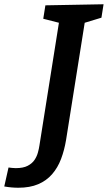

<svg xmlns="http://www.w3.org/2000/svg" viewBox="-111 -722 506 901"><path d="M102 -697 375 -702 365 -639 273 -611 289 -631 199 -65Q191 -17 175.5 24Q160 65 133.5 95.5Q107 126 68 142.5Q29 159 -25 159Q-57 159 -91 153L-71 64Q-63 65 -54.5 66Q-46 67 -37 67Q-2 67 19 56Q40 45 51 28.5Q62 12 67 -6.5Q72 -25 74 -39L168 -631L182 -611L92 -634Z"/></svg>

Font: Bitter Thin SemiBold
Style: Italic
Weight: 600
Italic angle: -9°
Version: Version 2.002